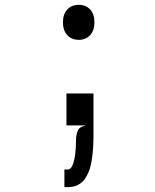

<svg xmlns="http://www.w3.org/2000/svg" viewBox="-20 -518 640 793"><path d="M305.5 -353.5Q276 -353.5 258 -372.8Q240 -392 240 -426Q240 -460 258 -479Q276 -498 305.5 -498Q334.5 -498 352.2 -479Q370 -460 370 -426Q370 -392 352.2 -372.8Q334.5 -353.5 305.5 -353.5ZM246 255V182H260.5Q271 182 278.5 166.5Q286 151 290 123.2Q294 95.5 294 58.5Q294 40.5 300.8 22.8Q307.5 5 335.5 0H254.5V-132H366V47Q366 102.5 357.8 150Q349.5 197.5 326.2 226.2Q303 255 258 255Z"/></svg>

Font: Spline Sans Mono Light
Style: Regular
Weight: 300
Monospace: yes
Version: Version 1.004